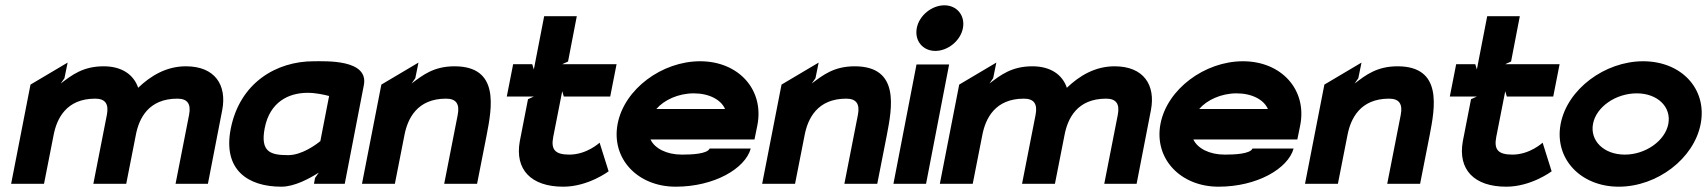

<svg xmlns="http://www.w3.org/2000/svg" viewBox="-20 -693 6437 724"><path d="M22 0H146L182 -183C194 -246 230 -321 339 -321C377 -321 391 -301 383 -260L332 0H456L492 -183C504 -247 540 -321 649 -321C687 -321 701 -301 693 -260L642 0H764L818 -278C836 -372 791 -443 681 -443C607 -443 548 -407 501 -362C484 -412 439 -443 371 -443C293 -443 251 -410 209 -378L223 -398L235 -457L95 -374Z M850 -207C820 -53 914 11 1041 11C1091 11 1147 -20 1182 -42L1168 -22L1164 0H1280L1352 -372C1371 -470 1208 -462 1163 -462C1022 -462 884 -381 850 -207ZM978 -209C997 -309 1069 -343 1140 -343C1171 -343 1202 -336 1221 -331L1188 -161C1170 -146 1117 -108 1067 -108C1001 -108 961 -119 978 -209Z M1345 0H1469L1505 -183C1517 -246 1553 -321 1662 -321C1700 -321 1714 -301 1706 -260L1655 0H1779L1815 -183C1835 -287 1865 -443 1694 -443C1616 -443 1574 -410 1532 -378L1546 -398L1558 -457L1418 -374Z M1891 -329H1993L1971 -319L1940 -160C1921 -54 1982 11 2104 11C2198 11 2275 -47 2275 -47L2241 -155C2241 -155 2193 -110 2127 -110C2073 -110 2057 -129 2066 -176L2100 -349L2106 -329H2281L2305 -451H2100L2122 -461L2155 -632H2032L1993 -431L1987 -451H1915Z M2309 -226C2284 -95 2384 11 2528 11C2673 11 2790 -57 2811 -133H2656C2647 -112 2586 -110 2551 -110C2494 -110 2449 -133 2433 -167H2825L2836 -221C2862 -355 2765 -462 2620 -462C2476 -462 2334 -357 2309 -226ZM2455 -282C2484 -316 2538 -341 2596 -341C2654 -341 2699 -317 2714 -282Z M2854 0H2978L3014 -183C3026 -246 3062 -321 3171 -321C3209 -321 3223 -301 3215 -260L3164 0H3288L3324 -183C3344 -287 3374 -443 3203 -443C3125 -443 3083 -410 3041 -378L3055 -398L3067 -457L2927 -374Z M3437 -587C3428 -539 3460 -501 3507 -501C3554 -501 3602 -539 3611 -587C3620 -635 3588 -673 3541 -673C3494 -673 3446 -635 3437 -587ZM3349 0H3472L3559 -450H3436Z M3524 0H3648L3684 -183C3696 -246 3732 -321 3841 -321C3879 -321 3893 -301 3885 -260L3834 0H3958L3994 -183C4006 -247 4042 -321 4151 -321C4189 -321 4203 -301 4195 -260L4144 0H4266L4320 -278C4338 -372 4293 -443 4183 -443C4109 -443 4050 -407 4003 -362C3986 -412 3941 -443 3873 -443C3795 -443 3753 -410 3711 -378L3725 -398L3737 -457L3597 -374Z M4356 -226C4331 -95 4431 11 4575 11C4720 11 4837 -57 4858 -133H4703C4694 -112 4633 -110 4598 -110C4541 -110 4496 -133 4480 -167H4872L4883 -221C4909 -355 4812 -462 4667 -462C4523 -462 4381 -357 4356 -226ZM4502 -282C4531 -316 4585 -341 4643 -341C4701 -341 4746 -317 4761 -282Z M4901 0H5025L5061 -183C5073 -246 5109 -321 5218 -321C5256 -321 5270 -301 5262 -260L5211 0H5335L5371 -183C5391 -287 5421 -443 5250 -443C5172 -443 5130 -410 5088 -378L5102 -398L5114 -457L4974 -374Z M5447 -329H5549L5527 -319L5496 -160C5477 -54 5538 11 5660 11C5754 11 5831 -47 5831 -47L5797 -155C5797 -155 5749 -110 5683 -110C5629 -110 5613 -129 5622 -176L5656 -349L5662 -329H5837L5861 -451H5656L5678 -461L5711 -632H5588L5549 -431L5543 -451H5471Z M5865 -226C5840 -95 5940 11 6084 11C6229 11 6368 -95 6393 -226C6418 -357 6321 -462 6176 -462C6032 -462 5890 -357 5865 -226ZM5987 -226C5999 -290 6073 -341 6152 -341C6230 -341 6283 -290 6271 -226C6259 -162 6185 -110 6107 -110C6028 -110 5975 -162 5987 -226Z"/></svg>

Font: Charger EcoBlack
Style: Obl
Weight: 1000
Designer: Jasper
Foundry: Cannot Into Space Fonts
Version: Version 1.1